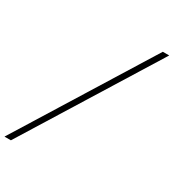

<svg xmlns="http://www.w3.org/2000/svg" viewBox="-315 -861 1076 1191"><g transform="rotate(30 223.5 -265.5)"><path d="M-92.8 208 494.6 -738.8H540.5L-46.9 208Z"/></g></svg>

Font: HK Grotesk Light Legacy Italic
Style: Regular
Weight: 300
Italic angle: -13°
Designer: Alfredo Marco Pradil
Foundry: Hanken Design Co.
Version: Version 2.022;PS 002.022;hotconv 1.0.88;makeotf.lib2.5.64775